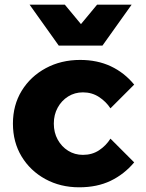

<svg xmlns="http://www.w3.org/2000/svg" viewBox="-20 -781 621 817"><path d="M450 -191 551 -90Q508 -39 450.5 -11.5Q393 16 317 16Q237 16 173 -19Q109 -54 72 -115Q35 -176 35 -255Q35 -334 72.5 -395Q110 -456 175 -491Q240 -526 321 -526Q394 -526 451.5 -499Q509 -472 551 -421L450 -320Q431 -349 401 -368.5Q371 -388 333 -388Q298 -388 270 -370.5Q242 -353 225.5 -323Q209 -293 209 -255Q209 -217 225.5 -187Q242 -157 270 -139.5Q298 -122 333 -122Q372 -122 401.5 -141.5Q431 -161 450 -191ZM106 -761H256L387 -603H262L393 -761H540L416 -587H230Z"/></svg>

Font: Wix Madefor Display ExtraBold
Style: Regular
Weight: 800
Designer: Dalton Maag Ltd
Foundry: Dalton Maag Ltd
Version: Version 3.100